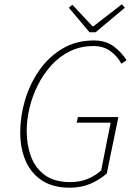

<svg xmlns="http://www.w3.org/2000/svg" viewBox="-20 -860 640 892"><path d="M304 12Q226 12 175 -21.5Q124 -55 99 -113Q74 -171 74 -246Q74 -319 96 -394Q118 -469 161.5 -532Q205 -595 269 -633.5Q333 -672 416 -672Q472 -672 509 -644Q546 -616 568 -580L544 -564Q525 -599 493 -622.5Q461 -646 414 -646Q354 -646 305 -622Q256 -598 218.5 -556.5Q181 -515 155.5 -464Q130 -413 117 -358Q104 -303 104 -252Q104 -187 124 -133Q144 -79 188.5 -46.5Q233 -14 306 -14Q354 -14 390 -30Q426 -46 450 -68L494 -290H336L342 -316H530L476 -54Q442 -24 399.5 -6Q357 12 304 12ZM396 -710 300 -824 316 -838 410 -738H414L546 -840L560 -824L424 -710Z"/></svg>

Font: Source Code Pro ExtraLight ExtraLight
Style: Italic
Weight: 250
Italic angle: -11°
Monospace: yes
Version: Version 1.016;hotconv 1.0.116;makeotfexe 2.5.65601